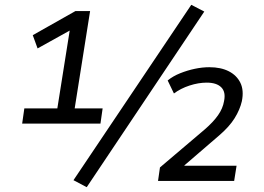

<svg xmlns="http://www.w3.org/2000/svg" viewBox="-20 -751 1094 797"><path d="M72 -238 81 -301H218L272 -641L298 -640L136 -550L116 -605L293 -705H354L290 -301H406L397 -238ZM340 26 285 -3 774 -731 828 -703ZM636 0 644 -56 829 -213Q865 -244 885 -272.5Q905 -301 910 -331Q918 -369 898.5 -388.5Q879 -408 838 -408Q804 -408 767 -396Q730 -384 702 -363L676 -417Q698 -435 728 -447Q758 -459 789 -465.5Q820 -472 849 -472Q897 -472 930 -455Q963 -438 978 -407Q993 -376 984 -331Q976 -296 954 -260.5Q932 -225 890 -189L746 -65L745 -63H962L952 0Z"/></svg>

Font: Nunito Sans 7pt SemiCondensed Medium
Style: Italic
Weight: 500
Width: 4
Italic angle: -9°
Designer: Vernon Adams
Foundry: Vernon Adams
Version: Version 3.101;gftools[0.9.27]